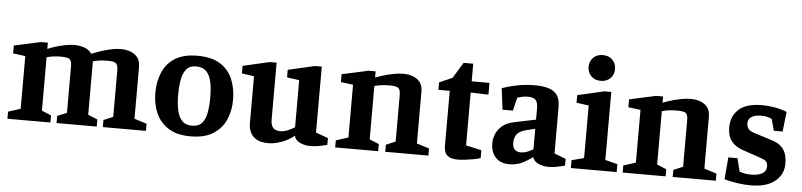

<svg xmlns="http://www.w3.org/2000/svg" viewBox="-44 -968 5077 1215"><g transform="rotate(5 2494.0 -360.0)"><path d="M25 0V-45L103 -70V-405L25 -415V-465L194 -502H238V-462Q255 -470 284.5 -479.5Q314 -489 347.5 -495.5Q381 -502 408 -502Q440 -502 469.5 -492Q499 -482 517 -456Q537 -464 569 -475Q601 -486 636 -494Q671 -502 700 -502Q732 -502 760.5 -492.5Q789 -483 807.5 -460.5Q826 -438 826 -398V-70L905 -45V0H631V-45L691 -70V-364Q691 -399 678 -410Q665 -421 627 -421Q595 -421 571 -417.5Q547 -414 532 -409Q532 -405 532 -401Q532 -397 532 -392V-70L592 -45V0H337V-45L397 -70V-364Q397 -399 384.5 -410Q372 -421 329 -421Q300 -421 276.5 -417.5Q253 -414 238 -409V-70L298 -45V0Z M1188 10Q1101 10 1047 -25Q993 -60 968 -117.5Q943 -175 943 -244Q943 -316 967.5 -374.5Q992 -433 1046 -467.5Q1100 -502 1188 -502Q1279 -502 1333.5 -467.5Q1388 -433 1412.5 -374.5Q1437 -316 1437 -244Q1437 -175 1412 -117.5Q1387 -60 1332.5 -25Q1278 10 1188 10ZM1192 -58Q1234 -58 1255.5 -83Q1277 -108 1284.5 -150.5Q1292 -193 1292 -246Q1292 -300 1283.5 -342.5Q1275 -385 1252 -409.5Q1229 -434 1186 -434Q1146 -434 1125 -409.5Q1104 -385 1096 -342.5Q1088 -300 1088 -246Q1088 -193 1096.5 -150.5Q1105 -108 1127.5 -83Q1150 -58 1192 -58Z M1683 10Q1635 10 1607 -6.5Q1579 -23 1567.5 -49.5Q1556 -76 1556 -105V-404L1478 -415V-463L1647 -502H1691V-140Q1691 -107 1705 -89.5Q1719 -72 1753 -72Q1773 -72 1798.5 -82Q1824 -92 1843 -105V-404L1765 -415V-463L1934 -502H1978V-83L2056 -55V-12Q2021 -3 1998 1Q1975 5 1947 5Q1913 5 1882.5 -9.5Q1852 -24 1847 -52Q1829 -36 1801.5 -21.5Q1774 -7 1743 1.5Q1712 10 1683 10Z M2107 0V-45L2185 -70V-405L2107 -415V-465L2276 -502H2320V-462Q2333 -468 2363 -477.5Q2393 -487 2429 -494.5Q2465 -502 2496 -502Q2529 -502 2557 -492Q2585 -482 2602.5 -459.5Q2620 -437 2620 -398V-70L2699 -45V0H2425V-45L2485 -70V-364Q2485 -401 2471 -411Q2457 -421 2416 -421Q2383 -421 2361 -417.5Q2339 -414 2320 -409V-70L2380 -45V0Z M2887 9Q2849 9 2829.5 -2.5Q2810 -14 2804 -32Q2798 -50 2798 -69V-420H2726V-467L2809 -504L2870 -604H2931V-492H3044V-417L2931 -421V-85L3030 -63V-13Q3009 -6 2983 -1.5Q2957 3 2931.5 6Q2906 9 2887 9Z M3213 10Q3176 10 3149.5 -5Q3123 -20 3109 -48Q3095 -76 3095 -113Q3095 -140 3106 -169.5Q3117 -199 3145 -223.5Q3173 -248 3223 -258L3358 -286V-356Q3358 -396 3343.5 -411Q3329 -426 3294 -426Q3275 -426 3258.5 -422.5Q3242 -419 3227 -414L3207 -330H3141L3124 -465Q3171 -482 3223.5 -492Q3276 -502 3331 -502Q3381 -502 3417.5 -491.5Q3454 -481 3473.5 -454Q3493 -427 3493 -377V-83L3566 -55V-12Q3531 -3 3509 1Q3487 5 3461 5Q3429 5 3399 -8Q3369 -21 3361 -48Q3324 -21 3290 -5.5Q3256 10 3213 10ZM3279 -71Q3300 -71 3322.5 -80Q3345 -89 3358 -98V-228L3298 -213Q3258 -203 3242.5 -181.5Q3227 -160 3227 -127Q3227 -98 3241 -84.5Q3255 -71 3279 -71Z M3604 0V-50L3682 -70V-404L3604 -415V-463L3773 -502H3817V-70L3895 -50V0ZM3744 -566Q3707 -566 3683.5 -589Q3660 -612 3660 -648Q3660 -684 3683.5 -707Q3707 -730 3744 -730Q3781 -730 3804.5 -707Q3828 -684 3828 -648Q3828 -612 3804.5 -589Q3781 -566 3744 -566Z M3933 0V-45L4011 -70V-405L3933 -415V-465L4102 -502H4146V-462Q4159 -468 4189 -477.5Q4219 -487 4255 -494.5Q4291 -502 4322 -502Q4355 -502 4383 -492Q4411 -482 4428.5 -459.5Q4446 -437 4446 -398V-70L4525 -45V0H4251V-45L4311 -70V-364Q4311 -401 4297 -411Q4283 -421 4242 -421Q4209 -421 4187 -417.5Q4165 -414 4146 -409V-70L4206 -45V0Z M4746 10Q4709 10 4662 3.5Q4615 -3 4579 -15L4591 -154H4649L4670 -70Q4683 -66 4700 -62Q4717 -58 4742 -58Q4789 -58 4814.5 -73Q4840 -88 4840 -119Q4840 -142 4828 -152Q4816 -162 4785 -172L4676 -209Q4630 -225 4605 -257Q4580 -289 4580 -344Q4580 -415 4627.5 -458.5Q4675 -502 4776 -502Q4813 -502 4854.5 -495Q4896 -488 4933 -473L4919 -347H4863L4843 -421Q4829 -427 4813.5 -431Q4798 -435 4774 -435Q4737 -435 4714.5 -421Q4692 -407 4692 -381Q4692 -361 4702 -346.5Q4712 -332 4739 -323L4853 -287Q4887 -277 4909 -259.5Q4931 -242 4942.5 -214.5Q4954 -187 4954 -146Q4954 -76 4900 -33Q4846 10 4746 10Z"/></g></svg>

Font: Manuale
Style: Bold
Weight: 700
Version: Version 1.002